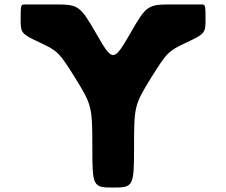

<svg xmlns="http://www.w3.org/2000/svg" viewBox="-20 -845 1019 865"><path d="M887 -825H868H755C645 -825 639 -821 566 -693C492 -565 487 -565 414 -693C340 -821 334 -825 225 -825H112H92C74 -825 73 -823 73 -760C73 -696 75 -693 158 -654C241 -615 246 -610 320 -492C393 -373 396 -365 396 -185C396 -5 398 0 490 0C581 0 584 -5 584 -185C584 -365 586 -373 659 -492C733 -610 738 -615 821 -654C904 -693 906 -696 906 -760C906 -823 905 -825 887 -825Z"/></svg>

Font: Hussar Print
Style: Bold
Weight: 700
Foundry: Cannot Into Space Fonts
Version: Version 2.00